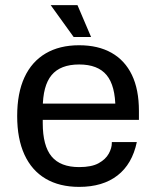

<svg xmlns="http://www.w3.org/2000/svg" viewBox="-20 -721 609 751"><path d="M289.6 10Q212.8 10 158.5 -22Q104.2 -54 75.7 -116Q47.2 -178 47.2 -267Q47.2 -357 75.7 -418.5Q104.2 -480 158.5 -512Q212.8 -544 289.6 -544Q363.8 -544 416.1 -514.5Q468.4 -485 495.9 -428Q523.4 -371 523.4 -287V-252.2H110.6V-315.8H486.2L431.4 -273.2V-296.4Q431.4 -385.6 397.1 -427.2Q362.8 -468.8 289.6 -468.8Q216.4 -468.8 181.8 -427.2Q147.2 -385.6 147.2 -296.4V-239.4Q147.2 -150.6 181.8 -109Q216.4 -67.4 289.6 -67.4Q338.4 -67.4 365.9 -82.7Q393.4 -98 405.4 -120Q417.4 -142 417.4 -161.4V-165.4H515.2Q497.2 -79.4 439.6 -34.7Q382 10 289.6 10ZM268 -576.4 178.2 -701H283L336.2 -576.4Z"/></svg>

Font: Mozilla Headline ExtraLight
Style: Regular
Weight: 200
Designer: Studio DRAMA
Foundry: Studio DRAMA
Version: Version 1.000